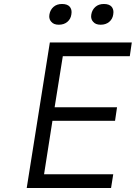

<svg xmlns="http://www.w3.org/2000/svg" viewBox="-20 -943 681 963"><path d="M114 0 230 -730H641L631 -661H295L254 -405H567L557 -337H243L201 -69H548L537 0ZM275 -819Q249 -819 237 -834Q227 -845 227 -861Q227 -866 228 -871Q232 -894 248.5 -908.5Q265 -923 291 -923Q318 -923 330 -909Q339 -898 339 -882Q339 -877 338 -871Q335 -848 318 -833.5Q301 -819 275 -819ZM485 -819Q459 -819 447 -834Q437 -845 437 -861Q437 -866 438 -871Q442 -894 458.5 -908.5Q475 -923 501 -923Q528 -923 540 -909Q549 -898 549 -882Q549 -877 548 -871Q545 -848 528 -833.5Q511 -819 485 -819Z"/></svg>

Font: Sora Light
Style: Italic
Weight: 300
Designer: Jonathan Barnbrook, Juli√°n Moncada
Version: Version 1.000